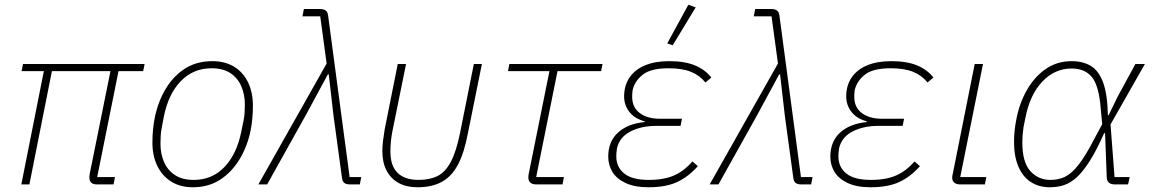

<svg xmlns="http://www.w3.org/2000/svg" viewBox="-20 -778 4865 810"><path d="M459 0H390Q373 0 365 -7.5Q357 -15 357 -29Q357 -34 357.5 -38Q358 -42 359 -47L446 -478H199L104 0H70L165 -478H71L77 -508H590L584 -478H480L390 -31H465Z M793 12Q740 12 701.5 -12.5Q663 -37 643 -79.5Q623 -122 623 -176Q623 -204 625.5 -230.5Q628 -257 633 -282Q647 -350 679.5 -404Q712 -458 761 -489Q810 -520 876 -520Q930 -520 968.5 -496Q1007 -472 1027 -429.5Q1047 -387 1047 -332Q1047 -305 1044.5 -278Q1042 -251 1037 -226Q1023 -159 990 -105Q957 -51 908 -19.5Q859 12 793 12ZM797 -19Q875 -19 927 -73.5Q979 -128 998 -223L1008 -272Q1011 -287 1012 -303.5Q1013 -320 1013 -337Q1013 -379 998 -414Q983 -449 952 -469.5Q921 -490 873 -490Q795 -490 742.5 -435.5Q690 -381 671 -285L662 -237Q659 -222 658 -205.5Q657 -189 657 -171Q657 -129 672 -94.5Q687 -60 718 -39.5Q749 -19 797 -19Z M1358 -510 1331 -709H1256L1262 -740H1329Q1345 -740 1353.5 -734Q1362 -728 1364 -714L1455 -31H1504L1498 0H1457Q1441 0 1433 -6Q1425 -12 1423 -26L1387 -290L1367 -464H1363L1270 -292L1107 0H1070Z M1693 -508 1636 -227Q1632 -208 1629.5 -185Q1627 -162 1627 -139Q1627 -78 1657.5 -48.5Q1688 -19 1746 -19Q1793 -19 1826 -35.5Q1859 -52 1882 -95.5Q1905 -139 1921 -218L1979 -508H2013L1954 -216Q1938 -131 1911 -81.5Q1884 -32 1842.5 -10Q1801 12 1742 12Q1694 12 1661 -6.5Q1628 -25 1610.5 -59Q1593 -93 1593 -141Q1593 -161 1596 -185Q1599 -209 1603 -233L1658 -508Z M2353 0H2243Q2226 0 2217.5 -7.5Q2209 -15 2209 -29Q2209 -34 2209.5 -38.5Q2210 -43 2211 -47L2298 -478H2123L2129 -508H2522L2516 -478H2332L2242 -31H2359Z M2901 -97 2924 -77Q2884 -32 2836.5 -10Q2789 12 2716 12Q2657 12 2619 -6Q2581 -24 2563.5 -53Q2546 -82 2546 -117Q2546 -181 2587 -218.5Q2628 -256 2699 -263L2700 -266Q2658 -277 2635.5 -305.5Q2613 -334 2613 -371Q2613 -417 2635.5 -450.5Q2658 -484 2700.5 -502Q2743 -520 2803 -520Q2868 -520 2911 -502.5Q2954 -485 2981 -451L2956 -430Q2932 -460 2895 -475Q2858 -490 2801 -490Q2727 -490 2693 -464Q2659 -438 2649 -399Q2648 -393 2647.5 -385.5Q2647 -378 2647 -369Q2647 -325 2679 -301Q2711 -277 2764 -277H2857L2851 -247H2749Q2686 -247 2640 -223.5Q2594 -200 2583 -153Q2581 -141 2580.5 -132.5Q2580 -124 2580 -118Q2580 -73 2613.5 -46Q2647 -19 2717 -19Q2781 -19 2824 -38Q2867 -57 2901 -97ZM2915 -747 2818 -587 2795 -595 2884 -758Z M3262 -510 3235 -709H3160L3166 -740H3233Q3249 -740 3257.5 -734Q3266 -728 3268 -714L3359 -31H3408L3402 0H3361Q3345 0 3337 -6Q3329 -12 3327 -26L3291 -290L3271 -464H3267L3174 -292L3011 0H2974Z M3838 -97 3861 -77Q3821 -32 3773.5 -10Q3726 12 3653 12Q3594 12 3556 -6Q3518 -24 3500.5 -53Q3483 -82 3483 -117Q3483 -181 3524 -218.5Q3565 -256 3636 -263L3637 -266Q3595 -277 3572.5 -305.5Q3550 -334 3550 -371Q3550 -417 3572.5 -450.5Q3595 -484 3637.5 -502Q3680 -520 3740 -520Q3805 -520 3848 -502.5Q3891 -485 3918 -451L3893 -430Q3869 -460 3832 -475Q3795 -490 3738 -490Q3664 -490 3630 -464Q3596 -438 3586 -399Q3585 -393 3584.5 -385.5Q3584 -378 3584 -369Q3584 -325 3616 -301Q3648 -277 3701 -277H3794L3788 -247H3686Q3623 -247 3577 -223.5Q3531 -200 3520 -153Q3518 -141 3517.5 -132.5Q3517 -124 3517 -118Q3517 -73 3550.5 -46Q3584 -19 3654 -19Q3718 -19 3761 -38Q3804 -57 3838 -97Z M4141 -31 4135 0H4031Q4015 0 4006 -7.5Q3997 -15 3997 -29Q3997 -34 3998 -38.5Q3999 -43 4000 -47L4092 -508H4127L4031 -31Z M4746 -31 4739 0H4683Q4666 0 4657.5 -8Q4649 -16 4649 -32L4642 -216H4638Q4606 -144 4577.5 -99Q4549 -54 4522.5 -30Q4496 -6 4468.5 3Q4441 12 4409 12Q4363 12 4329 -10Q4295 -32 4276.5 -75Q4258 -118 4258 -178Q4258 -203 4260.5 -227.5Q4263 -252 4268 -276Q4281 -344 4313 -399.5Q4345 -455 4392.5 -487.5Q4440 -520 4501 -520Q4549 -520 4582.5 -499.5Q4616 -479 4634 -429.5Q4652 -380 4654 -292H4657L4695 -370L4770 -508H4810L4665 -253L4682 -31ZM4412 -19Q4445 -19 4472.5 -32Q4500 -45 4529.5 -82Q4559 -119 4597 -193L4630 -254L4624 -316Q4617 -414 4587.5 -451.5Q4558 -489 4501 -489Q4430 -489 4378 -434.5Q4326 -380 4307 -286L4298 -242Q4296 -227 4294.5 -211Q4293 -195 4293 -176Q4293 -94 4326.5 -56.5Q4360 -19 4412 -19Z"/></svg>

Font: IBM Plex Sans ExtraLight
Style: Italic
Weight: 250
Italic angle: -11.31°
Designer: Mike Abbink, Paul van der Laan, Pieter van Rosmalen
Foundry: Bold Monday
Version: Version 3.201